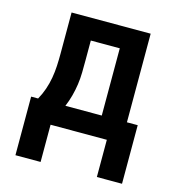

<svg xmlns="http://www.w3.org/2000/svg" viewBox="-104 -610 809 877"><g transform="rotate(15 300.0 -172.0)"><path d="M48 176V-101H81Q95 -126 104.5 -153.5Q114 -181 119 -209.5Q124 -238 125.5 -267Q127 -296 127 -325V-520H501V-101H552V176H433V0H167V176ZM210 -101H382V-419H245V-325Q245 -296 244.5 -267.5Q244 -239 240 -211Q236 -183 228.5 -155Q221 -127 210 -101Z"/></g></svg>

Font: Iosevka Book
Style: Bold
Weight: 700
Designer: Belleve Invis
Foundry: Belleve Invis
Version: Version 28.0.7; ttfautohint (v1.8.3)